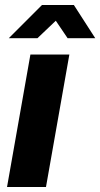

<svg xmlns="http://www.w3.org/2000/svg" viewBox="-20 -744 399 764"><path d="M8 0 101 -527H256L163 0ZM15 -592 147 -724H274L359 -592H249L182 -691H233L129 -592Z"/></svg>

Font: Archivo SemiCondensed ExtraBold
Style: Italic
Weight: 800
Width: 4
Italic angle: -10°
Designer: Hector Gatti
Foundry: Omnibus-Type
Version: Version 2.001